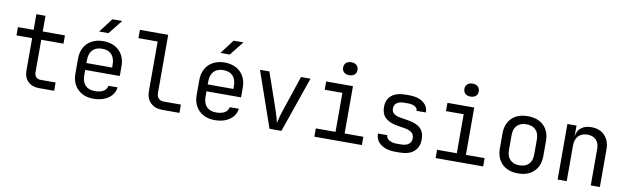

<svg xmlns="http://www.w3.org/2000/svg" viewBox="-47 -1323 6093 1871"><g transform="rotate(10 3000.0 -387.5)"><path d="M360 0Q292 0 251 -39.5Q210 -79 210 -145V-468H55V-550H210V-705H300V-550H520V-468H300V-145Q300 -117 316.5 -99.5Q333 -82 360 -82H510V0Z M900 10Q835 10 786.5 -16Q738 -42 711.5 -89.5Q685 -137 685 -200V-350Q685 -414 711.5 -461Q738 -508 786.5 -534Q835 -560 900 -560Q965 -560 1013.5 -534Q1062 -508 1088.5 -461Q1115 -414 1115 -350V-253H773V-200Q773 -135 806 -100.5Q839 -66 900 -66Q952 -66 984 -84.5Q1016 -103 1023 -140H1113Q1104 -71 1045.5 -30.5Q987 10 900 10ZM773 -321H1027V-350Q1027 -415 994.5 -450Q962 -485 900 -485Q839 -485 806 -450Q773 -415 773 -350ZM842 -645 948 -785H1045L934 -645Z M1580 0Q1507 0 1463.5 -42.5Q1420 -85 1420 -155V-648H1230V-730H1510V-155Q1510 -121 1529 -101.5Q1548 -82 1580 -82H1750V0Z M2100 10Q2035 10 1986.5 -16Q1938 -42 1911.5 -89.5Q1885 -137 1885 -200V-350Q1885 -414 1911.5 -461Q1938 -508 1986.5 -534Q2035 -560 2100 -560Q2165 -560 2213.5 -534Q2262 -508 2288.5 -461Q2315 -414 2315 -350V-253H1973V-200Q1973 -135 2006 -100.5Q2039 -66 2100 -66Q2152 -66 2184 -84.5Q2216 -103 2223 -140H2313Q2304 -71 2245.5 -30.5Q2187 10 2100 10ZM1973 -321H2227V-350Q2227 -415 2194.5 -450Q2162 -485 2100 -485Q2039 -485 2006 -450Q1973 -415 1973 -350ZM2042 -645 2148 -785H2245L2134 -645Z M2641 0 2450 -550H2543L2671 -180Q2682 -147 2690 -116.5Q2698 -86 2702 -69Q2707 -86 2714 -116.5Q2721 -147 2732 -180L2856 -550H2950L2759 0Z M3085 0V-82H3280V-468H3105V-550H3370V-82H3555V0ZM3315 -649Q3282 -649 3263 -666Q3244 -683 3244 -712Q3244 -742 3263 -759.5Q3282 -777 3315 -777Q3348 -777 3367 -759.5Q3386 -742 3386 -712Q3386 -683 3367 -666Q3348 -649 3315 -649Z M3883 8Q3798 8 3744 -31Q3690 -70 3690 -138H3782Q3782 -107 3811.5 -89.5Q3841 -72 3885 -72H3927Q3980 -72 4006 -93.5Q4032 -115 4032 -151Q4032 -186 4007.5 -206.5Q3983 -227 3937 -234L3863 -246Q3781 -260 3742 -298Q3703 -336 3703 -403Q3703 -478 3751.5 -518Q3800 -558 3891 -558H3929Q4013 -558 4063.5 -520.5Q4114 -483 4114 -421H4022Q4022 -447 3996.5 -462.5Q3971 -478 3927 -478H3889Q3842 -478 3816.5 -458.5Q3791 -439 3791 -403Q3791 -343 3876 -329L3950 -317Q4039 -303 4079.5 -265Q4120 -227 4120 -155Q4120 -79 4071.5 -35.5Q4023 8 3925 8Z M4285 0V-82H4480V-468H4305V-550H4570V-82H4755V0ZM4515 -649Q4482 -649 4463 -666Q4444 -683 4444 -712Q4444 -742 4463 -759.5Q4482 -777 4515 -777Q4548 -777 4567 -759.5Q4586 -742 4586 -712Q4586 -683 4567 -666Q4548 -649 4515 -649Z M5100 8Q5000 8 4942.5 -48.5Q4885 -105 4885 -202V-348Q4885 -446 4942.5 -502Q5000 -558 5100 -558Q5200 -558 5257.5 -502Q5315 -446 5315 -349V-202Q5315 -105 5257.5 -48.5Q5200 8 5100 8ZM5100 -72Q5159 -72 5192 -105Q5225 -138 5225 -202V-348Q5225 -412 5192 -445Q5159 -478 5100 -478Q5042 -478 5008.5 -445Q4975 -412 4975 -348V-202Q4975 -138 5008.5 -105Q5042 -72 5100 -72Z M5492 0V-550H5582V-445H5583Q5590 -500 5628 -530Q5666 -560 5729 -560Q5812 -560 5861 -509Q5910 -458 5910 -370V0H5820V-360Q5820 -419 5788.5 -450.5Q5757 -482 5703 -482Q5647 -482 5614.5 -448Q5582 -414 5582 -350V0Z"/></g></svg>

Font: NKDuy Mono
Style: Regular
Weight: 400
Monospace: yes
Designer: NKDuy
Foundry: NKDuy
Version: Version 2.251; ttfautohint (v1.8.4.7-5d5b)